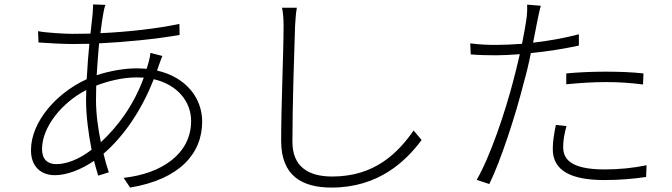

<svg xmlns="http://www.w3.org/2000/svg" viewBox="-20 -806 3040 868"><path d="M630 -455C583 -327 512 -234 436 -163C423 -226 414 -292 414 -355L415 -419C465 -438 530 -456 598 -456ZM714 -553 660 -567C659 -553 655 -537 652 -525L643 -495C628 -496 612 -497 596 -497C545 -497 477 -486 417 -466C420 -516 424 -565 428 -610C550 -616 682 -629 792 -648L791 -698C693 -677 563 -662 434 -656C438 -692 443 -722 447 -745C449 -758 453 -776 457 -784L401 -786C401 -777 400 -761 399 -745L389 -654L306 -653C274 -653 187 -658 152 -665L154 -614C191 -611 269 -607 306 -607L384 -608C379 -559 375 -503 372 -448C236 -386 120 -256 120 -127C120 -52 166 -14 228 -14C282 -14 347 -39 405 -79C411 -55 418 -32 424 -12L472 -27C463 -53 455 -81 448 -111C537 -188 618 -302 675 -448C784 -423 844 -345 844 -259C844 -111 712 -21 539 -2L568 42C792 5 894 -112 894 -256C894 -363 821 -457 690 -487L699 -513C704 -526 709 -542 714 -553ZM370 -399 369 -354C369 -282 380 -201 394 -129C335 -84 280 -64 234 -64C194 -64 170 -87 170 -132C170 -231 259 -342 370 -399Z M1322 -771H1255C1260 -748 1262 -720 1262 -689C1262 -573 1251 -325 1251 -169C1251 -10 1347 42 1479 42C1693 42 1816 -79 1886 -173L1850 -216C1779 -115 1675 -8 1482 -8C1377 -8 1302 -50 1302 -165C1302 -329 1310 -573 1314 -689C1316 -718 1317 -743 1322 -771Z M2540 -474V-425C2601 -431 2662 -435 2720 -435C2778 -435 2835 -431 2887 -424L2889 -474C2837 -480 2776 -482 2717 -482C2654 -482 2591 -479 2540 -474ZM2541 -236 2493 -241C2484 -197 2479 -166 2479 -132C2479 -34 2562 8 2713 8C2782 8 2848 2 2901 -6L2903 -59C2847 -47 2779 -40 2714 -40C2551 -40 2526 -93 2526 -142C2526 -170 2531 -201 2541 -236ZM2223 -603C2189 -603 2151 -604 2106 -610L2108 -560C2145 -557 2180 -556 2221 -556C2254 -556 2290 -558 2330 -561C2320 -519 2310 -475 2300 -439C2263 -297 2196 -98 2135 7L2192 26C2243 -77 2311 -285 2347 -429C2360 -474 2371 -521 2380 -566C2452 -573 2528 -585 2597 -600V-651C2532 -634 2460 -621 2390 -613L2409 -710C2413 -728 2419 -761 2425 -780L2363 -785C2364 -766 2363 -736 2359 -714C2356 -692 2349 -653 2340 -608C2297 -605 2258 -603 2223 -603Z"/></svg>

Font: Noto Sans KR Light
Style: Regular
Weight: 300
Designer: Ryoko NISHIZUKA 西塚涼子 (kana, bopomofo & ideographs); Paul D. Hunt (Latin, Greek & Cyrillic); Sandoll Communications 산돌커뮤니
Foundry: Adobe
Version: Version 2.004;hotconv 1.0.118;makeotfexe 2.5.65603